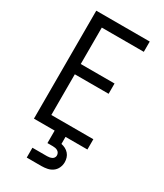

<svg xmlns="http://www.w3.org/2000/svg" viewBox="-233 -823 965 1132"><g transform="rotate(30 250.0 -257.5)"><path d="M72 0V-735H436V-665H150V-417H380V-347H150V-70H436V0ZM150 220V153H250Q258 153 266 151.5Q274 150 281.5 146.5Q289 143 293.5 136Q298 129 298 121Q298 112 294 104.5Q290 97 282.5 92.5Q275 88 266.5 86.5Q258 85 250 85H213V0H287V48Q302 51 315.5 58Q329 65 339 76.5Q349 88 353.5 102.5Q358 117 358 132Q358 152 349.5 170.5Q341 189 325 200.5Q309 212 289.5 216Q270 220 250 220Z"/></g></svg>

Font: Iosevka Term SS14
Style: Regular
Weight: 400
Monospace: yes
Designer: Belleve Invis
Foundry: Belleve Invis
Version: Version 24.1.1; ttfautohint (v1.8.4)